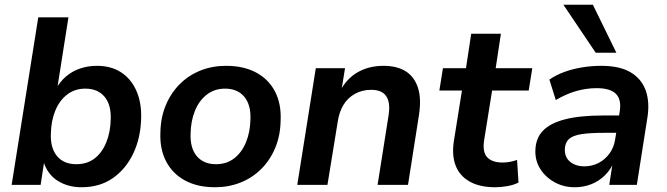

<svg xmlns="http://www.w3.org/2000/svg" viewBox="-20 -778 2805 808"><path d="M323 10Q266 10 223 -17Q180 -44 163 -98H166L151 0H29L141 -705H268L220 -400H213Q231 -433 257 -455.5Q283 -478 316.5 -489.5Q350 -501 388 -501Q447 -501 489 -474Q531 -447 553.5 -397Q576 -347 574 -280Q572 -198 541 -132.5Q510 -67 455 -28.5Q400 10 323 10ZM301 -87Q347 -87 378.5 -111.5Q410 -136 427.5 -179.5Q445 -223 446 -277Q448 -338 419.5 -371.5Q391 -405 339 -405Q295 -405 262.5 -380Q230 -355 212.5 -312Q195 -269 194 -214Q192 -154 220.5 -120.5Q249 -87 301 -87Z M885 10Q811 10 758.5 -18.5Q706 -47 679 -99Q652 -151 655 -220Q656 -284 678 -336Q700 -388 737.5 -425Q775 -462 824.5 -481.5Q874 -501 931 -501Q1005 -501 1057.5 -473Q1110 -445 1137 -393.5Q1164 -342 1161 -272Q1160 -207 1138 -155Q1116 -103 1078.5 -66Q1041 -29 991.5 -9.5Q942 10 885 10ZM889 -87Q934 -87 966 -112Q998 -137 1015.5 -180Q1033 -223 1034 -277Q1036 -338 1007.5 -371.5Q979 -405 927 -405Q883 -405 850.5 -380Q818 -355 800.5 -312Q783 -269 782 -215Q780 -154 808.5 -120.5Q837 -87 889 -87Z M1231 0 1309 -491H1432L1416 -392H1410Q1437 -446 1484.5 -473.5Q1532 -501 1594 -501Q1650 -501 1686.5 -478.5Q1723 -456 1738.5 -410Q1754 -364 1743 -293L1697 0H1569L1615 -291Q1621 -327 1615 -351Q1609 -375 1591.5 -387.5Q1574 -400 1542 -400Q1504 -400 1473.5 -383Q1443 -366 1425 -336Q1407 -306 1401 -264L1358 0Z M2064 10Q1998 10 1955.5 -14.5Q1913 -39 1897 -82.5Q1881 -126 1890 -184L1924 -397H1829L1844 -491H1941L1963 -636H2088L2066 -491H2220L2205 -397H2051L2018 -192Q2009 -139 2030 -116.5Q2051 -94 2095 -94Q2111 -94 2126.5 -97Q2142 -100 2156 -105L2162 -10Q2144 0 2116.5 5Q2089 10 2064 10Z M2399 10Q2352 10 2314 -11Q2276 -32 2254 -66.5Q2232 -101 2233 -144Q2234 -196 2265 -228Q2296 -260 2358.5 -276Q2421 -292 2518 -292H2597L2586 -219H2522Q2463 -219 2427 -213.5Q2391 -208 2374.5 -193Q2358 -178 2357 -150Q2356 -116 2379.5 -97Q2403 -78 2439 -78Q2471 -78 2498.5 -92Q2526 -106 2545 -132Q2564 -158 2569 -193L2588 -309Q2596 -358 2572.5 -382.5Q2549 -407 2491 -407Q2448 -407 2405.5 -395Q2363 -383 2319 -357L2292 -443Q2319 -462 2354.5 -475Q2390 -488 2430 -494.5Q2470 -501 2510 -501Q2589 -501 2635 -473Q2681 -445 2698 -395.5Q2715 -346 2704 -280L2660 0H2544L2560 -104H2567Q2552 -66 2526 -40.5Q2500 -15 2467.5 -2.5Q2435 10 2399 10ZM2487 -556 2351 -758H2475L2574 -556Z"/></svg>

Font: Nunito Sans 11pt
Style: Bold Italic
Weight: 700
Italic angle: -9°
Version: Version 3.101;gftools[0.9.27]